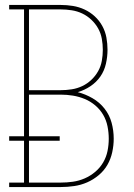

<svg xmlns="http://www.w3.org/2000/svg" viewBox="-20 -755 540 775"><path d="M17 0V-18H77V-187H17V-205H77V-717H17V-735H225Q250 -735 274.5 -731Q299 -727 321.5 -716.5Q344 -706 362.5 -689Q381 -672 393 -650Q405 -628 409.5 -603.5Q414 -579 414 -554Q414 -526 407.5 -497.5Q401 -469 385 -446Q369 -423 345 -407Q321 -391 294 -383Q325 -375 353.5 -358.5Q382 -342 402 -316.5Q422 -291 430.5 -259.5Q439 -228 439 -195Q439 -168 433 -140.5Q427 -113 413.5 -89.5Q400 -66 378.5 -48Q357 -30 332 -19Q307 -8 279.5 -4Q252 0 225 0ZM97 -391H225Q247 -391 269.5 -394.5Q292 -398 312 -407.5Q332 -417 348.5 -432.5Q365 -448 376 -467.5Q387 -487 391 -509.5Q395 -532 395 -554Q395 -576 391 -598.5Q387 -621 376 -640.5Q365 -660 348.5 -675.5Q332 -691 312 -700.5Q292 -710 269.5 -713.5Q247 -717 225 -717H97ZM97 -18H225Q250 -18 274.5 -21.5Q299 -25 322 -35Q345 -45 364.5 -61.5Q384 -78 396.5 -99.5Q409 -121 414 -145.5Q419 -170 419 -195Q419 -220 414 -245Q409 -270 396.5 -291.5Q384 -313 364.5 -329.5Q345 -346 322 -355.5Q299 -365 274.5 -369Q250 -373 225 -373H97V-205H221V-187H97Z"/></svg>

Font: Iosevka Curly Slab Thin
Style: Regular
Weight: 100
Monospace: yes
Designer: Belleve Invis
Foundry: Belleve Invis
Version: Version 22.1.2; ttfautohint (v1.8.4)